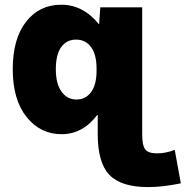

<svg xmlns="http://www.w3.org/2000/svg" viewBox="-20 -550 774 801"><path d="M391.6 -450.2H393.6L398.4 -519.5H573.2V9.8Q573.2 56.6 585.9 73.2Q598.6 89.8 635.3 89.8Q671.9 89.8 709 75.2L734.4 214.8Q659.2 230.5 598.6 230.5Q485.4 230.5 436.5 179.7Q387.7 128.9 387.7 9.8V-70.3H385.7Q325.2 9.8 236.8 9.8Q148.4 9.8 90.8 -62Q33.2 -133.8 33.2 -261.2Q33.2 -388.7 88.9 -459.5Q144.5 -530.3 235.4 -530.3Q326.2 -530.3 391.6 -450.2ZM382.8 -254.9V-264.6Q382.8 -322.3 359.9 -353.5Q336.9 -384.8 297.4 -384.8Q257.8 -384.8 235.4 -353.5Q212.9 -322.3 212.9 -261.2Q212.9 -200.2 236.8 -167.5Q260.7 -134.8 298.8 -134.8Q336.9 -134.8 359.9 -165.5Q382.8 -196.3 382.8 -254.9Z"/></svg>

Font: GenEi M Gothic v2 Black
Style: Regular
Weight: 900
Version: Version 2.0